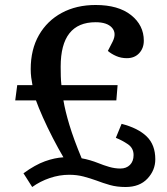

<svg xmlns="http://www.w3.org/2000/svg" viewBox="-20 -735 668 769"><path d="M74 -41Q121 -75 160 -89Q199 -103 234 -105Q214 -139 192 -181.5Q170 -224 152 -264.5Q134 -305 124 -333H41L49 -394H110Q107 -409 105 -425Q103 -441 103 -458Q103 -537 136 -594.5Q169 -652 227.5 -683.5Q286 -715 363 -715Q454 -715 505 -674.5Q556 -634 556 -572Q556 -542 537.5 -522Q519 -502 488 -502Q465 -502 445.5 -510.5Q426 -519 412 -531L431 -568Q448 -602 428.5 -624Q409 -646 363 -646Q223 -646 223 -468Q223 -447 223.5 -429.5Q224 -412 226 -394H451L446 -333H234Q241 -291 258 -234.5Q275 -178 307 -101Q324 -98 341 -93Q358 -88 373 -82Q395 -73 417.5 -66.5Q440 -60 462 -60Q486 -60 500.5 -74.5Q515 -89 515 -114Q515 -142 492 -157.5Q469 -173 444 -183L467 -239Q533 -222 567.5 -188.5Q602 -155 602 -97Q602 -53 570.5 -19.5Q539 14 483 14Q448 14 420 6Q392 -2 366 -12Q341 -21 314.5 -28Q288 -35 257 -35Q218 -35 179.5 -22Q141 -9 109 14Z"/></svg>

Font: Literata 7pt Medium
Style: Italic
Weight: 500
Italic angle: -2°
Designer: Latin by Veronika Burian and Jose Scaglione. Greek by Irene Vlachou. Cyrillic by Vera Evstafieva
Foundry: TypeTogether
Version: Version 3.002